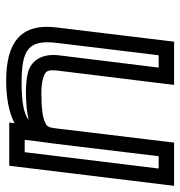

<svg xmlns="http://www.w3.org/2000/svg" viewBox="-1 -548 584 622"><g transform="rotate(90 291.0 -237.0)"><path d="M242 35C297 35 345 26 379 8L377 25H402H492H517L520 0L579 -484L582 -509H557H467H442L439 -484L395 -119C392 -101 389 -96 376 -91C360 -83 330 -79 282 -79C260 -79 245 -81 233 -85C209 -92 205 -99 209 -134L252 -484L255 -509H230H140H115L112 -484L69 -129C54 -10 120 35 242 35ZM445 -119 453 -184 486 -459H526L473 -25H433L437 -59L445 -119ZM248 -15C140 -15 108 -37 119 -129L159 -459H199L159 -134C154 -86 171 -49 213 -36C229 -32 251 -29 276 -29C313 -29 345 -32 369 -38C348 -22 311 -15 248 -15Z"/></g></svg>

Font: Gamestation Text Outline
Style: Italic
Weight: 400
Designer: Jonas Hecksher
Foundry: Jonas Hecksher, Playtypeª, e-types AS
Version: Version 1.003